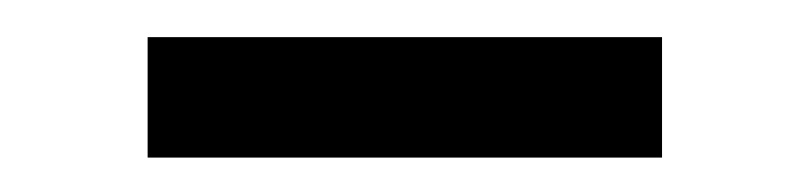

<svg xmlns="http://www.w3.org/2000/svg" viewBox="-20 -316 447 106"><path d="M345.5 -229H61.5V-295.5H345.5Z"/></svg>

Font: Anek Kannada
Style: Regular
Weight: 400
Version: Version 1.003